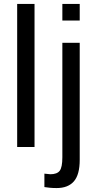

<svg xmlns="http://www.w3.org/2000/svg" viewBox="-20 -745 491 973"><path d="M67 0V-725H155V0ZM296 -641V-725H384V-641ZM384 65Q384 140 354.5 174Q325 208 267 208Q248 208 232.5 206.5Q217 205 205 203V135L235 138Q269 138 282.5 120.5Q296 103 296 52V-528H384Z"/></svg>

Font: Libra Sans
Style: Regular
Weight: 400
Foundry: Context Ltd
Version: Version 1.000; ttfautohint (v1.3)